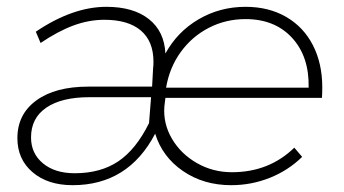

<svg xmlns="http://www.w3.org/2000/svg" viewBox="-20 -542 1009 563"><path d="M31 -137Q31 -207 86.5 -247.5Q142 -288 239 -288H426L429 -343Q430 -349 430 -361Q430 -421 393 -452.5Q356 -484 286 -484Q241 -484 196 -467.5Q151 -451 99 -416L85 -449Q193 -522 292 -522Q371 -522 416.5 -486Q462 -450 465 -385Q500 -449 562.5 -485.5Q625 -522 700 -522Q768 -522 819 -492.5Q870 -463 897.5 -409.5Q925 -356 925 -286Q925 -266 924 -255H465L462 -230Q458 -180 484 -135.5Q510 -91 557 -64Q604 -37 660 -37Q769 -37 843 -109L866 -82Q825 -42 771 -20.5Q717 1 658 1Q577 1 516.5 -40.5Q456 -82 435 -150Q356 1 193 1Q120 1 75.5 -37Q31 -75 31 -137ZM885 -285Q887 -376 836.5 -431Q786 -486 700 -486Q642 -486 592.5 -460.5Q543 -435 510 -389.5Q477 -344 467 -285ZM417 -181 423 -257H242Q161 -257 116 -226.5Q71 -196 71 -139Q71 -92 106 -63Q141 -34 199 -34Q275 -34 327 -69Q379 -104 417 -181Z"/></svg>

Font: Gontserrat ExtraLight
Style: Italic
Weight: 275
Italic angle: -11.3°
Designer: Julieta Ulanovsky
Foundry: Julieta Ulanovsky
Version: Version 6.001